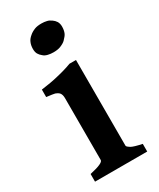

<svg xmlns="http://www.w3.org/2000/svg" viewBox="-174 -727 649 784"><g transform="rotate(-30 150.0 -334.5)"><path d="M30.8 0V-36.1Q65.9 -43.9 80.1 -50.8Q95.2 -57.6 95.2 -64.9V-315.9V-356.9Q95.2 -372.1 88.9 -380.9Q84 -387.7 69.8 -393.1Q63 -395 30.8 -398.9V-434.1Q81.5 -440.9 109.9 -448.2Q148.9 -457 181.2 -469.2H211.9V-64.9Q211.9 -60.1 227.1 -50.8Q239.3 -43.9 276.9 -36.1V0ZM231 -616.2Q231 -598.1 225.1 -585Q221.2 -576.2 207 -562Q199.2 -554.2 181.2 -546.9Q168 -542 148.9 -542Q134.8 -542 123 -544.9Q109.9 -547.9 102.1 -555.2Q92.3 -563 87.2 -572Q82 -581.1 82 -596.2Q82 -612.8 87.9 -626Q92.8 -638.2 106 -648.9Q115.7 -657.7 131.8 -664.1Q144 -668.9 164.1 -668.9Q177.2 -668.9 189 -666Q198.7 -664.1 210 -655.8Q218.8 -649.9 225.1 -640.1Q231 -629.9 231 -616.2Z"/></g></svg>

Font: Gentium Basic
Style: Bold
Weight: 700
Designer: J. Victor Gaultney and Annie Olsen
Foundry: SIL International
Version: Version 1.100